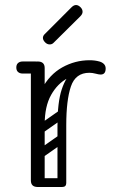

<svg xmlns="http://www.w3.org/2000/svg" viewBox="-20 -745 466 765"><path d="M115 -240Q115 -331 146 -389.5Q177 -448 228 -476.5Q279 -505 337 -505Q358 -505 376 -500Q387 -497 394 -490Q401 -483 401 -472Q401 -448 381 -448Q374 -448 361 -451.5Q348 -455 336 -455Q290 -455 249.5 -433.5Q209 -412 183.5 -366.5Q158 -321 158 -249ZM130 0Q103 0 103 -26V-474Q103 -500 130 -500Q158 -500 158 -474V-26Q158 0 130 0ZM155 -476Q155 -470 151.5 -465.5Q148 -461 146 -459Q143 -456 137.5 -454Q132 -452 121 -452H70Q58 -452 51 -459Q45 -465 45 -476Q45 -487 51 -493Q58 -500 70 -500H121Q132 -500 138 -498.5Q144 -497 145 -495Q149 -491 152 -486Q155 -481 155 -476ZM225 0Q209 0 209 -16V-245Q209 -338 226 -389Q243 -440 271 -460.5Q299 -481 333 -481L336 -455Q281 -455 262.5 -400.5Q244 -346 244 -246V-16Q244 0 228 0ZM112 -17Q112 -35 130 -35H226Q244 -35 244 -17Q244 0 225 0H129Q112 0 112 -17ZM158 -221Q143 -210 134 -224Q130 -229 129.5 -236Q129 -243 137 -249L214 -303Q229 -313 239 -299Q243 -293 242.5 -286.5Q242 -280 235 -275ZM156 -122Q141 -111 132 -125Q128 -130 127.5 -137Q127 -144 135 -150L212 -204Q227 -214 237 -200Q241 -194 240.5 -187.5Q240 -181 233 -176ZM193 -574Q187 -568 178 -568Q168 -568 160 -576Q151 -585 151 -594Q151 -602 158 -609L265 -716Q274 -725 283 -725Q292 -725 301 -716Q309 -708 309 -698Q309 -689 300 -680Z"/></svg>

Font: Nsibidi Libre Uzo
Style: Regular
Weight: 400
Designer: Oluwaseun Badejo
Version: Version 1.021